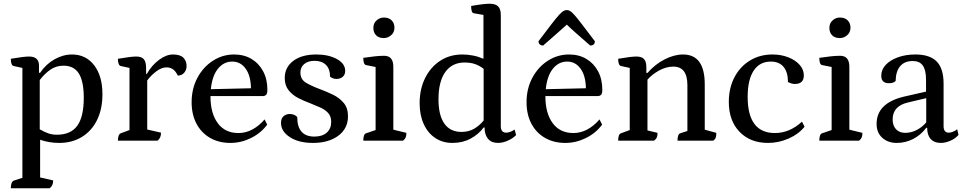

<svg xmlns="http://www.w3.org/2000/svg" viewBox="-20 -754 5174 1029"><path d="M38 255Q38 221 54 214L100 199V-390L54 -400Q38 -403 38 -439Q79 -446 100.5 -448.5Q122 -451 136 -451Q189 -451 189 -402V-364H195Q226 -410 272 -436Q318 -462 366 -462Q440 -462 484.5 -404.5Q529 -347 529 -249Q529 -170 500.5 -111.5Q472 -53 419.5 -20.5Q367 12 297 12Q244 12 195 -5V197L265 213Q265 241 246 255ZM285 -32Q359 -32 394 -80Q429 -128 429 -230Q429 -318 402.5 -360Q376 -402 321 -402Q281 -402 250.5 -381Q220 -360 193 -325V-61Q221 -45 241 -38.5Q261 -32 285 -32Z M612 0Q612 -34 628 -40L674 -57V-390L628 -400Q612 -403 612 -439Q654 -446 675 -448.5Q696 -451 710 -451Q738 -451 750.5 -437Q763 -423 763 -390V-358H767Q793 -404 832 -433Q871 -462 907 -462Q946 -462 963 -444.5Q980 -427 980 -400Q980 -379 967 -364Q954 -349 933 -349Q920 -375 905 -384Q890 -393 872 -393Q847 -393 819 -372.5Q791 -352 769 -323V-60L843 -43Q843 -14 824 0Z M1215 12Q1152 12 1105 -15.5Q1058 -43 1032.5 -92Q1007 -141 1007 -206Q1007 -279 1038 -337Q1069 -395 1121 -428.5Q1173 -462 1235 -462Q1288 -462 1328 -438Q1368 -414 1390.5 -371.5Q1413 -329 1413 -273Q1413 -252 1406 -245.5Q1399 -239 1388 -239H1108V-237Q1108 -147 1147 -94Q1186 -41 1258 -41Q1297 -41 1332.5 -60Q1368 -79 1398 -114L1412 -86Q1379 -41 1325.5 -14.5Q1272 12 1215 12ZM1225 -424Q1179 -424 1148 -385.5Q1117 -347 1110 -276L1325 -281Q1324 -348 1296.5 -386Q1269 -424 1225 -424Z M1657 12Q1581 12 1533.5 -19Q1486 -50 1486 -95Q1486 -119 1499.5 -131Q1513 -143 1533 -143Q1558 -143 1573 -127Q1573 -22 1665 -22Q1707 -22 1731 -43Q1755 -64 1755 -101Q1755 -130 1739 -148Q1723 -166 1697.5 -177.5Q1672 -189 1644 -200Q1611 -212 1579.5 -228Q1548 -244 1527 -270Q1506 -296 1506 -336Q1506 -393 1551.5 -427.5Q1597 -462 1675 -462Q1741 -462 1785.5 -437.5Q1830 -413 1830 -374Q1830 -354 1817 -342.5Q1804 -331 1783 -331Q1765 -331 1749 -343Q1749 -384 1727 -406Q1705 -428 1666 -428Q1631 -428 1610.5 -411Q1590 -394 1590 -365Q1590 -328 1621 -310Q1652 -292 1693 -277Q1728 -264 1763.5 -247Q1799 -230 1822 -202.5Q1845 -175 1845 -131Q1845 -65 1793 -26.5Q1741 12 1657 12Z M1927 0Q1927 -36 1943 -40L1993 -57V-395L1943 -405Q1927 -407 1927 -444Q1962 -449 1988 -452Q2014 -455 2039 -455Q2088 -455 2088 -396V-59L2158 -42Q2158 -26 2154 -17Q2150 -8 2140 0ZM2037 -550Q2010 -550 1995.5 -565Q1981 -580 1981 -605Q1981 -629 1998 -644.5Q2015 -660 2037 -660Q2064 -660 2079 -645Q2094 -630 2094 -605Q2094 -581 2076.5 -565.5Q2059 -550 2037 -550Z M2405 12Q2352 12 2312.5 -14.5Q2273 -41 2251 -89Q2229 -137 2229 -201Q2229 -277 2258.5 -336Q2288 -395 2339.5 -428.5Q2391 -462 2458 -462Q2486 -462 2514.5 -456.5Q2543 -451 2571 -439V-674L2519 -683Q2505 -685 2505 -722Q2545 -729 2567.5 -731.5Q2590 -734 2604 -734Q2635 -734 2649.5 -720Q2664 -706 2664 -674V-78Q2664 -43 2693 -43Q2704 -43 2716.5 -48Q2729 -53 2738 -60L2746 -30Q2727 -11 2700 0.5Q2673 12 2649 12Q2614 12 2595.5 -10Q2577 -32 2577 -71H2572Q2546 -35 2503 -11.5Q2460 12 2405 12ZM2453 -47Q2491 -47 2520 -63.5Q2549 -80 2572 -108V-385Q2552 -401 2527.5 -410Q2503 -419 2470 -419Q2403 -419 2366.5 -368Q2330 -317 2330 -222Q2330 -136 2361.5 -91.5Q2393 -47 2453 -47Z M3010 12Q2947 12 2900 -15.5Q2853 -43 2827.5 -92Q2802 -141 2802 -206Q2802 -279 2833 -337Q2864 -395 2916 -428.5Q2968 -462 3030 -462Q3083 -462 3123 -438Q3163 -414 3185.5 -371.5Q3208 -329 3208 -273Q3208 -252 3201 -245.5Q3194 -239 3183 -239H2903V-237Q2903 -147 2942 -94Q2981 -41 3053 -41Q3092 -41 3127.5 -60Q3163 -79 3193 -114L3207 -86Q3174 -41 3120.5 -14.5Q3067 12 3010 12ZM3020 -424Q2974 -424 2943 -385.5Q2912 -347 2905 -276L3120 -281Q3119 -348 3091.5 -386Q3064 -424 3020 -424ZM3018 -700Q3026 -700 3034.5 -695.5Q3043 -691 3057.5 -675Q3072 -659 3098 -625Q3124 -591 3168 -533Q3168 -510 3143 -510Q3096 -551 3065.5 -578Q3035 -605 3018 -622Q2999 -605 2968.5 -578Q2938 -551 2891 -510Q2880 -510 2873 -516Q2866 -522 2866 -533Q2910 -591 2936 -625Q2962 -659 2977 -675Q2992 -691 3000.5 -695.5Q3009 -700 3018 -700Z M3293 0Q3293 -36 3309 -40L3355 -57V-390L3309 -400Q3293 -403 3293 -439Q3334 -446 3355.5 -448.5Q3377 -451 3391 -451Q3419 -451 3431.5 -437.5Q3444 -424 3444 -394V-363H3450Q3490 -409 3541.5 -435.5Q3593 -462 3641 -462Q3757 -462 3757 -302V-59L3819 -42Q3819 -26 3816 -17Q3813 -8 3803 0H3611Q3611 -36 3627 -40L3664 -52V-297Q3664 -397 3589 -397Q3549 -397 3511 -375.5Q3473 -354 3450 -327V-55L3504 -42Q3504 -26 3500 -17Q3496 -8 3485 0Z M4096 12Q4001 12 3943.5 -47.5Q3886 -107 3886 -208Q3886 -282 3916 -339.5Q3946 -397 3999 -429.5Q4052 -462 4120 -462Q4166 -462 4204.5 -447Q4243 -432 4265.5 -406.5Q4288 -381 4288 -350Q4288 -304 4240 -304Q4230 -304 4220.5 -307Q4211 -310 4203 -314Q4203 -367 4179.5 -395.5Q4156 -424 4111 -424Q4051 -424 4019 -375Q3987 -326 3987 -235Q3987 -41 4133 -41Q4212 -41 4278 -102L4292 -75Q4260 -35 4206.5 -11.5Q4153 12 4096 12Z M4371 0Q4371 -36 4387 -40L4437 -57V-395L4387 -405Q4371 -407 4371 -444Q4406 -449 4432 -452Q4458 -455 4483 -455Q4532 -455 4532 -396V-59L4602 -42Q4602 -26 4598 -17Q4594 -8 4584 0ZM4481 -550Q4454 -550 4439.5 -565Q4425 -580 4425 -605Q4425 -629 4442 -644.5Q4459 -660 4481 -660Q4508 -660 4523 -645Q4538 -630 4538 -605Q4538 -581 4520.5 -565.5Q4503 -550 4481 -550Z M4786 12Q4739 12 4708.5 -15.5Q4678 -43 4678 -90Q4678 -201 4824 -236L4943 -263V-326Q4943 -379 4925.5 -403Q4908 -427 4872 -427Q4828 -427 4804.5 -399.5Q4781 -372 4780 -320Q4769 -308 4744 -308Q4703 -308 4703 -348Q4703 -381 4727 -406.5Q4751 -432 4792.5 -447Q4834 -462 4886 -462Q4963 -462 5000 -424.5Q5037 -387 5037 -306V-78Q5037 -43 5065 -43Q5076 -43 5088.5 -48.5Q5101 -54 5110 -61L5117 -31Q5100 -11 5073 0.5Q5046 12 5022 12Q4987 12 4968 -9Q4949 -30 4949 -69H4944Q4915 -30 4873.5 -9Q4832 12 4786 12ZM4831 -42Q4863 -42 4892.5 -57Q4922 -72 4944 -98V-228L4847 -205Q4764 -186 4764 -114Q4764 -81 4782 -61.5Q4800 -42 4831 -42Z"/></svg>

Font: Petrona Medium
Style: Regular
Weight: 500
Designer: Ringo R. Seeber
Foundry: Ringo R. Seeber
Version: Version 2.001; ttfautohint (v1.8.3)